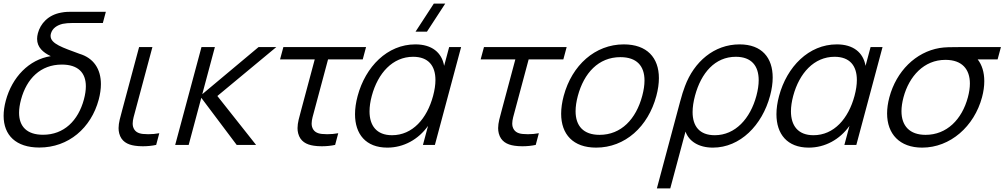

<svg xmlns="http://www.w3.org/2000/svg" viewBox="-23 -800 5546 1060"><path d="M415.7 -503C324.6 -536.9 256.3 -557.8 256.3 -601.7C256.3 -605.8 256.9 -610 258.1 -614.5C265.9 -643.5 291.6 -661 323.6 -668.5C338.9 -671.5 356.3 -673 375.8 -673H544.8L561.4 -735H375.9C357.9 -735 337.9 -735 315.2 -730.5C241.2 -717.5 200 -668 186.3 -617C183.3 -605.6 181.8 -595.2 181.8 -585.5C181.8 -538.8 214.7 -510.3 257.3 -490C136.8 -471.5 43.5 -373.5 9 -244.5C0.9 -214.4 -3 -186.3 -3 -160.5C-3 -53.1 65.5 14.5 194.1 14.5C355.6 14.5 480 -93.5 522 -250C530.1 -280.4 534.1 -309.1 534.1 -335.5C534.1 -418.9 493.9 -479.8 415.7 -503ZM214.5 -56C126.1 -56 82.3 -101.1 82.3 -177.5C82.3 -199.2 85.9 -223.5 93 -250C124 -366 201.3 -443.5 318.3 -443.5C407.7 -443.5 451 -398.8 451 -323.5C451 -301.9 447.4 -277.8 440.4 -251.5C408.7 -133.5 330 -56 214.5 -56Z M722 4.5C734.3 6.5 749.4 7.5 765.4 7.5C789.8 7.5 816.4 5.1 839.2 0L856.4 -64.5C837 -60.9 815.8 -59 795.7 -59C785.4 -59 775.3 -59.5 765.9 -60.5C738.2 -63.5 719.1 -74.5 711.6 -100.5C710.1 -106.3 709.5 -112.2 709.5 -118.3C709.5 -139.2 717.3 -162.8 726.8 -198.5L818.4 -540H744.9L652.5 -195.5C641.4 -153.9 631.6 -122.4 631.6 -92.8C631.6 -82.9 632.7 -73.3 635.2 -63.5C646.5 -20 679.6 -1.5 722 4.5Z M944.2 0H1018.7L1088.3 -260L1283.7 0H1390.7L1177 -270L1502.3 -540H1404.3L1093.7 -280L1163.3 -540H1089.3Z M1710 4.5C1722.3 6.5 1737.4 7.5 1753.4 7.5C1777.8 7.5 1804.4 5.1 1827.2 0L1844.4 -64.5C1825 -60.9 1803.8 -59 1783.7 -59C1773.4 -59 1763.3 -59.5 1753.9 -60.5C1726.2 -63.5 1707.1 -74.5 1699.6 -100.5C1698.1 -106.3 1697.5 -112.2 1697.5 -118.3C1697.5 -139.2 1705.3 -162.8 1714.8 -198.5L1788.1 -472H1979.6L1997.9 -540H1541.4L1523.1 -472H1714.6L1640.5 -195.5C1629.4 -153.9 1619.6 -122.4 1619.6 -92.8C1619.6 -82.9 1620.7 -73.3 1623.2 -63.5C1634.5 -20 1667.6 -1.5 1710 4.5Z M2435 -780H2372L2271 -625H2334ZM2456.7 -540 2429 -436.5C2415.9 -511 2360.2 -555 2270.2 -555C2115.2 -555 1994.6 -431.5 1951.4 -270C1941.8 -234.3 1937 -200.4 1937 -169.3C1937 -59.9 1996.3 15 2115.5 15C2205 15 2286.4 -29.5 2340.1 -105L2312 0H2378L2522.7 -540ZM2141.3 -53.5C2055.7 -53.5 2017.1 -106.8 2017.1 -185.3C2017.1 -211.3 2021.3 -240 2029.5 -270.5C2063.3 -396.5 2144.9 -486.5 2257.9 -486.5C2342 -486.5 2381 -436.7 2381 -358.4C2381 -332 2376.6 -302.5 2368 -270.5C2334.5 -145.5 2254.8 -53.5 2141.3 -53.5Z M2817.5 4.5C2829.8 6.5 2844.9 7.5 2860.9 7.5C2885.3 7.5 2911.9 5.1 2934.7 0L2951.9 -64.5C2932.5 -60.9 2911.3 -59 2891.2 -59C2880.9 -59 2870.8 -59.5 2861.4 -60.5C2833.7 -63.5 2814.6 -74.5 2807.1 -100.5C2805.6 -106.3 2805 -112.2 2805 -118.3C2805 -139.2 2812.8 -162.8 2822.3 -198.5L2895.6 -472H3087.1L3105.4 -540H2648.9L2630.6 -472H2822.1L2748 -195.5C2736.9 -153.9 2727.1 -122.4 2727.1 -92.8C2727.1 -82.9 2728.2 -73.3 2730.7 -63.5C2742 -20 2775.1 -1.5 2817.5 4.5Z M3268.1 15C3428.1 15 3555.1 -100.5 3600.6 -270.5C3610 -305.6 3614.7 -338.5 3614.7 -368.6C3614.7 -481.7 3548.8 -555 3420.9 -555C3262.9 -555 3134.7 -440.5 3089.1 -270.5C3079.7 -235.3 3075 -202.3 3075 -172.1C3075 -58.6 3141 15 3268.1 15ZM3287 -55.5C3197.8 -55.5 3154.7 -104.9 3154.7 -186C3154.7 -211.3 3158.9 -239.6 3167.1 -270.5C3200.9 -396.5 3281 -484.5 3402 -484.5C3492.5 -484.5 3535.2 -435.9 3535.2 -355.5C3535.2 -330.2 3531 -301.7 3522.6 -270.5C3488.5 -143 3407 -55.5 3287 -55.5Z M3603.5 240H3677.5L3761.5 -73.5C3780.3 -20.5 3833.8 15 3912.8 15C4063.3 15 4184.9 -108.5 4228.5 -271.5C4238.1 -307.1 4242.9 -341 4242.9 -372C4242.9 -480.4 4184 -555 4060 -555C3919 -555 3808.7 -458.5 3758.7 -324.5C3749.9 -302.5 3741.1 -273.5 3731.4 -237.5ZM3923.1 -53.5C3838.5 -53.5 3800.7 -103.6 3800.7 -181.3C3800.7 -208.4 3805.3 -238.7 3814 -271.5C3847.9 -398 3924.7 -486.5 4039.2 -486.5C4126.2 -486.5 4165.6 -435.8 4165.6 -357.4C4165.6 -331.4 4161.3 -302.3 4152.9 -271C4119.3 -145.5 4036.6 -53.5 3923.1 -53.5Z M4783.3 -540 4755.6 -436.5C4742.6 -511 4686.9 -555 4596.9 -555C4441.9 -555 4321.3 -431.5 4278 -270C4268.4 -234.3 4263.6 -200.4 4263.6 -169.3C4263.6 -59.9 4323 15 4442.1 15C4531.6 15 4613.1 -29.5 4666.8 -105L4638.7 0H4704.7L4849.3 -540ZM4468 -53.5C4382.4 -53.5 4343.7 -106.8 4343.7 -185.3C4343.7 -211.3 4348 -240 4356.1 -270.5C4389.9 -396.5 4471.5 -486.5 4584.5 -486.5C4668.7 -486.5 4707.6 -436.7 4707.6 -358.4C4707.6 -332 4703.2 -302.5 4694.6 -270.5C4661.1 -145.5 4581.5 -53.5 4468 -53.5Z M5502.9 -540H5270.4C5231.9 -540 5193.9 -540 5164.5 -535C5032 -512.5 4925.7 -407 4887.1 -263C4878.7 -231.4 4874.5 -201.4 4874.5 -173.7C4874.5 -60.7 4943.3 15 5068.1 15C5223.6 15 5355.6 -102.5 5398.6 -263C5407.1 -294.5 5411.1 -324.4 5411.1 -351.9C5411.1 -400.8 5398.3 -442.2 5374.6 -472H5484.6ZM5087 -55.5C4998.9 -55.5 4953.9 -105.3 4953.9 -186C4953.9 -209.3 4957.7 -235.1 4965.1 -263C4996.3 -379.4 5078.3 -469.5 5196 -469.5C5196.7 -469.5 5197.3 -469.5 5198 -469.5C5288.4 -469.1 5331.6 -417.8 5331.6 -338.9C5331.6 -315.8 5327.9 -290.3 5320.6 -263C5287.8 -140.5 5204 -55.5 5087 -55.5Z"/></svg>

Font: Manrope
Style: RegularItalic
Weight: 400
Italic angle: -15°
Designer: Mikhail Sharanda
Foundry: Mikhail Sharanda
Version: Version 4.502;hotconv 1.0.109;makeotfexe 2.5.65596